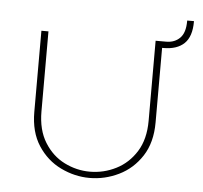

<svg xmlns="http://www.w3.org/2000/svg" viewBox="-47 -643 744 705"><g transform="rotate(5 325.0 -290.5)"><path d="M308 13Q253 13 201.5 -12Q150 -37 117.5 -87Q85 -137 85 -211V-510H111V-215Q111 -147 139.5 -101Q168 -55 213 -32.5Q258 -10 307 -10Q358 -10 403.5 -33Q449 -56 477.5 -101.5Q506 -147 506 -215V-510H532V-211Q532 -137 499.5 -87Q467 -37 415.5 -12Q364 13 308 13ZM506 -486V-510H545Q576 -510 595.5 -529.5Q615 -549 615 -592V-594H640V-592Q640 -537 613.5 -511.5Q587 -486 537 -486Z"/></g></svg>

Font: MuseoModerno Thin Thin
Style: Regular
Weight: 250
Version: Version 1.003